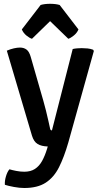

<svg xmlns="http://www.w3.org/2000/svg" viewBox="-20 -746 512 985"><path d="M330.5 -15Q309 59.5 282.8 111.8Q256.5 164 214.5 191.2Q172.5 218.5 104.5 218.5Q80 218.5 50.8 213Q21.5 207.5 5 202Q3.5 182.5 10.5 158.8Q17.5 135 28.5 122.5Q41.5 126.5 63 130.8Q84.5 135 104.5 135Q137 135 159 120.8Q181 106.5 195.8 80Q210.5 53.5 221.5 17.5L225 5.5Q192.5 4.5 173 -7.2Q153.5 -19 144 -50L15 -486Q33.5 -494 51.2 -498Q69 -502 82.5 -502Q102 -502 116 -491.8Q130 -481.5 138 -453L202.5 -228.5Q209 -206.5 215.5 -179.8Q222 -153 227.8 -127.8Q233.5 -102.5 237.5 -84Q239.5 -77 246.5 -77L353 -494.5Q363 -497 375.8 -498Q388.5 -499 399.5 -499Q414.5 -499 429.2 -497.5Q444 -496 457.5 -491L461.5 -484.5ZM286 -720.5 382.5 -595Q375 -577 359 -564Q343 -551 330.5 -547L237 -637.5L144 -547Q131 -551 115.2 -564Q99.5 -577 92 -595L188.5 -720.5Q209 -726.5 237 -726.5Q265.5 -726.5 286 -720.5Z"/></svg>

Font: Signika Negative Medium
Style: Regular
Weight: 500
Designer: Anna Giedry
Foundry: Anna Giedry
Version: Version 2.001